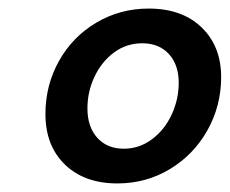

<svg xmlns="http://www.w3.org/2000/svg" viewBox="-20 -794 536 448"><path d="M86 -528Q86 -595 117.5 -651.5Q149 -708 204.5 -741Q260 -774 327 -774Q405 -774 450.5 -730Q496 -686 496 -614Q496 -547 464 -490Q432 -433 376.5 -399.5Q321 -366 254 -366Q177 -366 131.5 -410Q86 -454 86 -528ZM397 -601Q397 -643 374 -668Q351 -693 312 -693Q275 -693 246 -671.5Q217 -650 200.5 -615Q184 -580 184 -541Q184 -498 207 -472.5Q230 -447 269 -447Q305 -447 334.5 -469Q364 -491 380.5 -526.5Q397 -562 397 -601Z"/></svg>

Font: Open Sauce One
Style: Bold Italic
Weight: 700
Italic angle: -10°
Designer: Alfredo Marco Pradil
Foundry: Creative Sauce Fz LLC
Version: Version 1.477